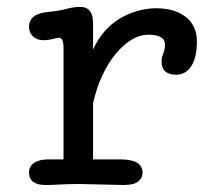

<svg xmlns="http://www.w3.org/2000/svg" viewBox="-20 -529 621 549"><path d="M333.5 0 207 -2.9Q185.1 -2.9 174.8 -2.4L153.3 -1.5Q128.9 0 110.4 0Q63 0 63 -36.1Q63 -53.7 77.9 -63.5Q92.8 -73.2 117.7 -73.2H161.6V-391.6Q161.6 -420.9 148.9 -420.9Q143.1 -420.9 130.6 -417.5Q118.2 -414.1 102.8 -414.1Q87.4 -414.1 75.2 -424.3Q63 -434.6 63 -452.1Q63 -489.3 115.7 -494.6Q148.4 -497.6 169.2 -503.4Q189.9 -509.3 209.5 -509.3Q246.1 -509.3 246.1 -462.4V-387.2Q284.2 -471.2 371.1 -497.1Q398.9 -505.4 426.8 -505.4Q479 -505.4 511 -480.7Q543 -456.1 543 -410.2Q543 -364.3 526.9 -339.8Q510.7 -315.4 483.9 -315.4Q441.9 -315.4 441.9 -353.5Q441.9 -361.3 443.4 -366.2L447.3 -377Q451.7 -389.2 451.7 -401.9Q451.7 -429.7 404.3 -429.7Q356.9 -429.7 311.8 -376Q266.6 -322.3 246.1 -234.4V-73.2H325.2Q387.7 -73.2 387.7 -34.7Q387.7 -21 375.7 -10.5Q363.8 0 333.5 0Z"/></svg>

Font: Oldenburg
Style: Regular
Weight: 400
Designer: Nicole Fally
Foundry: Nicole Fally
Version: Version 1.001